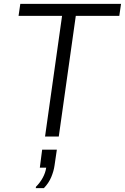

<svg xmlns="http://www.w3.org/2000/svg" viewBox="-20 -706 646 993"><path d="M213 0 301 -624H76L85 -686H606L597 -624H372L284 0ZM165 267 166 260Q187 239 201 213.5Q215 188 219 161H186L198 68H274L262 150Q258 179 245 210Q232 241 207 267Z"/></svg>

Font: Chivo ExtraLight
Style: Italic
Weight: 250
Italic angle: -8.05°
Designer: Hector Gatti
Foundry: Omnibus-Type
Version: Version 2.002